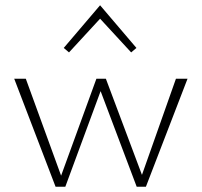

<svg xmlns="http://www.w3.org/2000/svg" viewBox="-20 -709 766 729"><path d="M360 -638 242 -510 222 -527 360 -689 498 -527 478 -510ZM648 -410H692L534 0H499L362 -363L228 0H191L34 -410H78L212 -42L346 -410H382L519 -45Z"/></svg>

Font: EauTestInfant Light
Style: Regular
Weight: 300
Designer: Christian Thalmann (Catharsis Fonts)
Version: Version 0.001;PS 000.001;hotconv 1.0.88;makeotf.lib2.5.64775